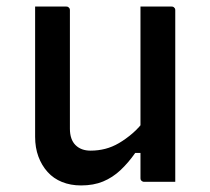

<svg xmlns="http://www.w3.org/2000/svg" viewBox="-20 -554 640 585"><path d="M182 -534Q186 -534 188 -532.5Q190 -531 191.5 -529Q193 -527 193 -523Q193 -478 193 -431.5Q193 -385 193 -339Q193 -293 193 -248.5Q193 -204 193 -162Q193 -129 210 -112Q227 -95 256 -95Q279 -95 300.5 -100.5Q322 -106 342.5 -118Q363 -130 383.5 -147.5Q404 -165 423 -191V-88H392Q371 -58 347 -35.5Q323 -13 294 -1Q265 11 227 11Q195 11 169 0.5Q143 -10 125 -30Q107 -50 97 -77Q87 -104 87 -137Q87 -182 87 -226.5Q87 -271 87 -316.5Q87 -362 87 -406Q87 -438 87 -470Q87 -502 87 -534Q111 -534 135 -534Q159 -534 182 -534ZM503 -534Q507 -534 509 -532.5Q511 -531 512.5 -529Q514 -527 514 -523Q514 -452 514 -381.5Q514 -311 514 -240Q514 -169 514 -99Q514 -78 514 -60Q514 -42 514 -26.5Q514 -11 514 0Q498 0 481.5 0Q465 0 449.5 0Q434 0 419 0Q416 0 413.5 -1.5Q411 -3 409.5 -5Q408 -7 408 -11Q408 -98 408 -185.5Q408 -273 408 -360Q408 -447 408 -534Q425 -534 440.5 -534Q456 -534 472 -534Q488 -534 503 -534Z"/></svg>

Font: Recursive Medium
Style: Regular
Weight: 500
Version: Version 1.085